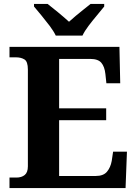

<svg xmlns="http://www.w3.org/2000/svg" viewBox="-20 -951 693 971"><path d="M28 0V-53H63Q89 -53 105 -66Q121 -79 121 -110V-599Q121 -640 103.5 -650.5Q86 -661 62 -661H28V-714H584L588 -530H518L513 -577Q509 -614 492.5 -633.5Q476 -653 437 -653H279V-403H517V-343H279V-61H464Q503 -61 521 -82.5Q539 -104 545 -137L552 -184H622L615 0ZM262 -771Q251 -794 231 -820.5Q211 -847 189.5 -873Q168 -899 152 -918V-931H221Q242 -915 274.5 -888Q307 -861 329 -841Q344 -855 364 -871.5Q384 -888 404 -904Q424 -920 438 -931H507V-918Q492 -899 470 -873Q448 -847 428 -820.5Q408 -794 397 -771Z"/></svg>

Font: Noto Serif
Style: Bold
Weight: 700
Designer: Monotype Design Team
Foundry: Monotype Imaging Inc.
Version: Version 2.014